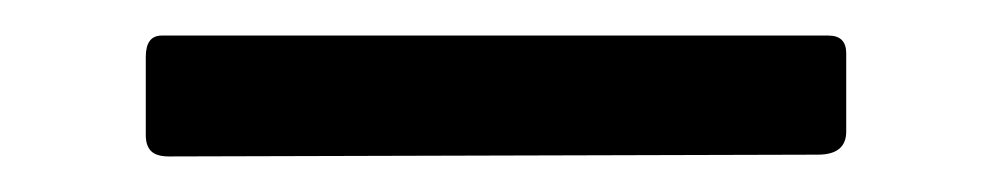

<svg xmlns="http://www.w3.org/2000/svg" viewBox="-20 30 558 108"><path d="M456 104Q456 117 440 117L75 118Q68 118 65 115Q62 112 62 106V62Q62 50 71 50H446Q456 50 456 60Z"/></svg>

Font: Libre Franklin Thin
Style: Regular
Weight: 400
Version: Version 3.000